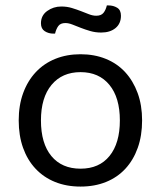

<svg xmlns="http://www.w3.org/2000/svg" viewBox="-20 -675 593 708"><path d="M277 13Q225 13 183 -4Q141 -21 111 -53Q81 -85 65 -130Q49 -175 49 -231Q49 -287 65.5 -332Q82 -377 112 -409Q142 -441 184 -458Q226 -475 277 -475Q328 -475 370 -458Q412 -441 441.5 -409Q471 -377 487.5 -332Q504 -287 504 -231Q504 -175 488 -130Q472 -85 442.5 -53Q413 -21 371 -4Q329 13 277 13ZM131 -231Q131 -146 169.5 -99.5Q208 -53 277 -53Q346 -53 384 -100Q422 -147 422 -231Q422 -315 383.5 -362Q345 -409 277 -409Q209 -409 170 -362Q131 -315 131 -231ZM335 -617Q353 -617 361.5 -627.5Q370 -638 374 -655H380Q398 -655 412 -646.5Q426 -638 426 -617Q426 -588 406 -571.5Q386 -555 353 -555Q332 -555 313 -560.5Q294 -566 277.5 -572.5Q261 -579 247 -584.5Q233 -590 221 -590Q203 -590 195 -579Q187 -568 183 -551H177Q159 -551 145 -560Q131 -569 131 -589Q131 -618 154 -634.5Q177 -651 206 -651Q227 -651 245 -645.5Q263 -640 278.5 -634Q294 -628 308 -622.5Q322 -617 335 -617Z"/></svg>

Font: Baloo 2 Latin
Style: Regular
Weight: 400
Designer: Sarang Kulkarni and Ek Type
Foundry: Ek Type
Version: Version 1.001